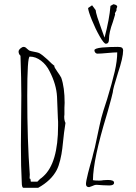

<svg xmlns="http://www.w3.org/2000/svg" viewBox="-20 -884 644 909"><path d="M83 -22Q79 -91 79 -196Q79 -262 80 -314L81 -432Q81 -508 77 -620Q68 -628 68 -640Q68 -647 76.5 -654.5Q85 -662 92 -662Q100 -662 107 -654L118 -645Q124 -642 141 -639Q158 -636 165 -633Q180 -625 205 -602Q229 -578 238 -572L237 -570Q238 -564 252 -544Q263 -529 270 -516Q286 -470 286 -397Q286 -384 285 -374V-350V-342L284 -332Q284 -313 290 -302Q284 -270 275 -181Q272 -155 265 -126Q258 -97 248 -78Q222 -29 161 5H91Q83 5 83 -22ZM157 -24Q164 -32 170 -37Q170 -37 177 -42L185 -49Q255 -112 255 -289V-308Q254 -316 254 -325L250 -426Q247 -484 215 -546Q200 -577 174.5 -596.5Q149 -616 121 -616Q109 -616 109 -431Q109 -217 121 -58L120 -39L124 -37L126 -24ZM387 -13Q387 -25 397 -65L406 -99Q420 -147 421 -155Q428 -177 440 -237Q453 -299 459.5 -325Q466 -351 487 -414Q511 -493 523 -544.5Q535 -596 535 -636Q520 -636 488 -633Q457 -630 441 -630Q435 -630 431 -635Q427 -640 427 -646Q427 -655 463 -659Q499 -662 538 -662Q545 -662 550 -661Q555 -660 559 -657Q563 -651 563 -646Q563 -611 538 -537Q514 -461 514 -447Q511 -431 491 -360L484 -336Q421 -129 420 -31Q427 -29 449 -29Q461 -29 470 -31Q479 -32 491 -32Q520 -32 520 -19Q520 -6 497 -6Q481 -6 468 -7L438 -9Q427 -9 416 -3Q404 2 402 2Q387 2 387 -13ZM397 -846 416 -859 433 -836Q433 -828 441 -802Q451 -774 460.5 -746Q470 -718 475 -706Q498 -793 503 -856L517 -864Q535 -861 535 -852Q535 -851 531 -841L532 -836L524 -821L525 -815L514 -779Q496 -731 496 -698Q496 -677 481 -677Q472 -677 452 -712Q432 -747 415 -789Q398 -831 397 -846Z"/></svg>

Font: Amatic SC
Style: Regular
Weight: 400
Designer: Multiple Designers
Foundry: Vernon Adams
Version: Version 2.505